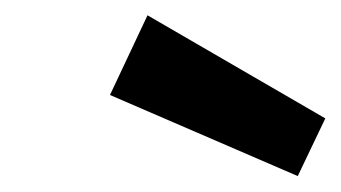

<svg xmlns="http://www.w3.org/2000/svg" viewBox="-20 -767 437 246"><path d="M361.5 -541.4 120.9 -645.3 169 -747.4 396.8 -615.3Z"/></svg>

Font: Karla
Style: Italic
Weight: 400
Italic angle: -8°
Designer: Jonathan Pinhorn
Version: Version 2.004;gftools[0.9.33]